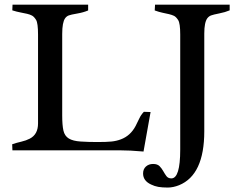

<svg xmlns="http://www.w3.org/2000/svg" viewBox="-20 -656 1027 838"><path d="M606.4 5.4Q547.4 0 499.5 0H34.2L33.2 -26.4Q53.2 -33.2 73.5 -37.8Q93.8 -42.5 109.9 -50.8Q146 -69.3 146 -117.2V-504.9Q146 -555.2 137.5 -569.1Q128.9 -583 119.9 -587.9Q110.8 -592.8 98.4 -595.7Q85.9 -598.6 69.8 -601.6Q53.7 -604.5 33.7 -610.8L34.7 -635.7H364.7V-610.4Q344.2 -601.6 316.9 -596.9Q289.6 -592.3 280 -588.6Q270.5 -585 264.2 -576.2Q251.5 -558.6 251.5 -507.8V-152.3Q251.5 -109.9 256.8 -86.2Q262.2 -62.5 280.3 -51.5Q298.3 -40.5 332 -38.3Q365.7 -36.1 405.3 -36.1Q444.8 -36.1 466.6 -38.3Q488.3 -40.5 507.8 -47.9Q549.3 -63.5 571.8 -106Q580.1 -121.6 587.6 -138.2Q595.2 -154.8 607.9 -168L637.2 -167ZM728 122.6Q766.6 122.6 766.6 -2.9V-505.4Q766.6 -554.2 757.6 -568.4Q748.5 -582.5 739.3 -586.9Q730 -591.3 717.8 -594.2Q705.6 -597.2 689.9 -600.3Q674.3 -603.5 655.3 -610.4L656.7 -635.7H982.4V-610.8Q962.9 -602.5 936.8 -597.4Q910.6 -592.3 901.1 -588.6Q891.6 -585 884.8 -576.2Q871.6 -558.1 871.6 -509.8V-83Q871.6 107.4 761.7 152.3Q735.8 162.6 711.9 162.6Q688 162.6 671.1 159.7Q654.3 156.7 639.6 149.4Q604.5 133.3 604.5 101.1Q604.5 82 616.9 70.8Q629.4 59.6 648.2 59.6Q667 59.6 676.5 69.3Q686 79.1 692.6 91.1Q699.2 103 706.5 112.8Q713.9 122.6 728 122.6Z"/></svg>

Font: RadleyRegular
Style: Regular
Weight: 400
Designer: vernon adams
Foundry: vernon adams
Version: Version 1.000;PS 001.001;hotconv 1.0.56